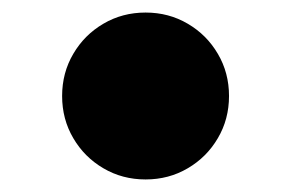

<svg xmlns="http://www.w3.org/2000/svg" viewBox="-20 -270 466 306"><path d="M212 16Q249 16 279.2 -1.8Q309.5 -19.5 327.2 -49.8Q345 -80 345 -117Q345 -154 327.2 -184.2Q309.5 -214.5 279.2 -232.2Q249 -250 212 -250Q175 -250 144.8 -232.2Q114.5 -214.5 96.8 -184.2Q79 -154 79 -117Q79 -80 96.8 -49.8Q114.5 -19.5 144.8 -1.8Q175 16 212 16Z"/></svg>

Font: Spartan Black
Style: Regular
Weight: 900
Designer: Matt Bailey, Mirko Velimirovic
Foundry: Matt Bailey
Version: Version 1.003; ttfautohint (v1.8.3)